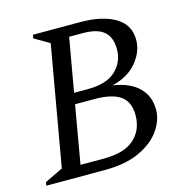

<svg xmlns="http://www.w3.org/2000/svg" viewBox="-99 -754 824 849"><g transform="rotate(-15 313.0 -330.0)"><path d="M10 0 13 -16 96 -56 192 -604 123 -644 126 -660H342Q442 -660 501.5 -625Q561 -590 561 -520Q561 -467 521.5 -419Q482 -371 409 -353Q487 -340 526.5 -300.5Q566 -261 566 -200Q566 -152 534 -106Q502 -60 438 -30Q374 0 279 0ZM339 -610H278L235 -365H299Q384 -365 426 -404.5Q468 -444 468 -503Q468 -556 438 -583Q408 -610 339 -610ZM314 -315H226L180 -50H288Q381 -50 426.5 -91Q472 -132 472 -200Q472 -260 434 -287.5Q396 -315 314 -315Z"/></g></svg>

Font: Spectral SC
Style: Italic
Weight: 400
Italic angle: -10°
Designer: Jean-Baptiste Levee
Foundry: Production Type
Version: Version 2.001